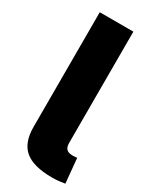

<svg xmlns="http://www.w3.org/2000/svg" viewBox="-189 -783 683 838"><g transform="rotate(30 152.5 -363.5)"><path d="M231 1.5Q136.7 1.5 93.8 -34.4Q50.8 -70.3 50.8 -149.4V-727.5H220.2V-167Q220.2 -146 229.7 -136.2Q239.3 -126.5 259.8 -126.5Q267.1 -126.5 272.9 -127Q278.8 -127.4 283.2 -127.9L294.9 -4.4Q282.7 -2.4 266.4 -0.5Q250 1.5 231 1.5Z"/></g></svg>

Font: Inter 24pt ExtraBold
Style: Regular
Weight: 800
Designer: Rasmus Andersson
Foundry: rsms
Version: Version 4.001;git-66647c0bb